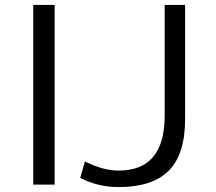

<svg xmlns="http://www.w3.org/2000/svg" viewBox="-20 -750 877 780"><path d="M325 -94Q399 -57 462 -57Q649 -57 649 -280V-730H732V-267Q732 -123 665.5 -56.5Q599 10 462 10Q378 10 306 -27ZM115 0V-730H202V0Z"/></svg>

Font: Mplus 1p
Style: Regular
Weight: 400
Version: Version 1.061